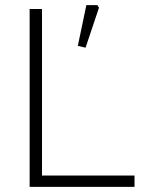

<svg xmlns="http://www.w3.org/2000/svg" viewBox="-20 -725 566 745"><path d="M95 0V-690H143V-44H502V0ZM282 -547 315 -705H358L364 -695L312 -540Z"/></svg>

Font: Oxanium ExtraLight
Style: Regular
Weight: 200
Designer: Severin Meyer
Version: Version 2.000